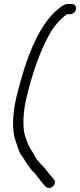

<svg xmlns="http://www.w3.org/2000/svg" viewBox="-20 -727 400 959"><path d="M360 -682C361 -689 359 -695 355 -700C351 -705 345 -707 338 -707H319C310 -707 301 -704 292 -698C283 -692 272 -684 259 -672C190 -609 132 -496 86 -333C67 -266 56 -219 52 -192C42 -122 43 -67 57 -26C60 -17 65 -4 70 13C75 30 82 43 90 53C98 63 103 72 106 78C109 84 114 90 120 98C126 106 130 113 134 118C138 123 142 128 147 132C152 136 156 140 159 145C166 154 174 165 183 176C192 187 200 196 207 205C212 210 218 212 225 212C232 212 238 209 244 204C250 199 253 193 254 186C255 179 254 174 249 169L223 138C220 134 215 128 209 120C203 112 194 102 182 90C170 78 161 67 155 55C149 43 143 32 135 21C127 10 117 -12 106 -46C95 -80 94 -129 103 -192C105 -205 108 -219 111 -233C141 -362 180 -471 228 -558C252 -599 281 -632 314 -656H331C338 -656 344 -659 350 -664C356 -669 359 -675 360 -682Z"/></svg>

Font: AppleStorm
Style: Ita
Weight: 400
Foundry: Cannot Into Space Fonts
Version: Version 1.01